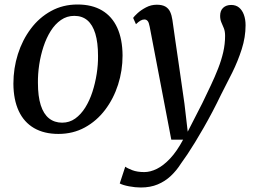

<svg xmlns="http://www.w3.org/2000/svg" viewBox="-20 -584 1136 853"><path d="M324.5 -564Q389 -564 433.5 -537.5Q478 -511 501 -460.5Q524 -410 524.5 -337.5Q524.5 -270 504.5 -207.8Q484.5 -145.5 447 -96Q409.5 -46.5 357 -17.8Q304.5 11 239.5 11Q176 11 131.2 -15Q86.5 -41 63.2 -91Q40 -141 39.5 -212Q39.5 -280.5 59.5 -343.5Q79.5 -406.5 116.8 -456.2Q154 -506 206.8 -535Q259.5 -564 324.5 -564ZM310 -513.5Q277 -513.5 250.8 -495.2Q224.5 -477 205.2 -446.2Q186 -415.5 173.2 -376.8Q160.5 -338 154.2 -296.5Q148 -255 148.5 -216Q148.5 -156 161 -116.8Q173.5 -77.5 197.8 -58.2Q222 -39 256 -39Q288.5 -39 314 -57.2Q339.5 -75.5 358.8 -106.2Q378 -137 390.5 -175.5Q403 -214 409.5 -255.5Q416 -297 415.5 -335.5Q415.5 -395 403.5 -434.5Q391.5 -474 368.2 -493.8Q345 -513.5 310 -513.5ZM645 -465.5Q641.5 -484.5 635.8 -491Q630 -497.5 621.5 -497.5Q613 -497.5 604.2 -492.5Q595.5 -487.5 584 -476.5L571.5 -504.5Q576 -511.5 591.2 -525.5Q606.5 -539.5 628.8 -551.2Q651 -563 676.5 -563Q700.5 -563 714.8 -554.8Q729 -546.5 736 -531.2Q743 -516 746 -495Q752.5 -449 759.2 -402.2Q766 -355.5 772.8 -309Q779.5 -262.5 786.2 -215.8Q793 -169 799.5 -123L814 1L879 -126Q899 -167.5 917 -205.5Q935 -243.5 949.2 -280Q963.5 -316.5 971.8 -352.5Q980 -388.5 980 -424.5Q980 -445 974.5 -458.5Q969 -472 963.5 -484.5Q958 -497 958 -513.5Q958 -537 971.5 -549.5Q985 -562 1007 -562Q1028 -562 1042 -550.5Q1056 -539 1063.5 -518.5Q1071 -498 1071 -471.5Q1071 -419 1054 -365.8Q1037 -312.5 1011.8 -261.5Q986.5 -210.5 962.5 -164.5Q943.5 -125 923.8 -87.5Q904 -50 884.5 -16Q865 18 847 47.5Q829 77 813 101Q797 125 784 142.5Q764.5 173.5 739 197.5Q713.5 221.5 680.8 235.2Q648 249 605.5 249Q581.5 249 553.5 243.8Q525.5 238.5 512 231L536.5 156.5Q545.5 163.5 567.5 172Q589.5 180.5 621 180.5Q648 180.5 677.2 166Q706.5 151.5 736.2 119.8Q766 88 793.5 36.5H741Z"/></svg>

Font: Merriweather 28pt
Style: Italic
Weight: 400
Italic angle: -7.8°
Version: Version 2.101